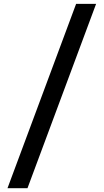

<svg xmlns="http://www.w3.org/2000/svg" viewBox="-20 -800 539 999"><path d="M480 -779.8 123 179.2H19L376 -779.8Z"/></svg>

Font: Stilu
Style: Italic
Weight: 400
Italic angle: -10°
Designer: Genilson Lima Santos
Foundry: Genilson Lima Santos
Version: Version 1.200;PS 001.200;hotconv 1.0.88;makeotf.lib2.5.64775